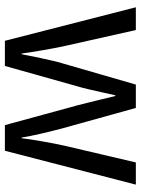

<svg xmlns="http://www.w3.org/2000/svg" viewBox="85 -661 576 786"><g transform="rotate(90 373.0 -268.0)"><path d="M492.2 0 410.2 -300.8Q408.2 -309.6 405.3 -320.6Q402.3 -331.5 399.4 -343.8Q396.5 -356 393.3 -368.7Q390.1 -381.3 387.2 -393.6Q380.4 -421.9 373 -452.1H370.1Q363.3 -421.4 356.9 -393.1Q351.6 -368.7 345.5 -342.8Q339.4 -316.9 334 -298.8L250 0H147L9.8 -536.1H103L167 -251Q171.9 -229 176.8 -203.4Q181.6 -177.7 186 -152.6Q190.4 -127.4 193.8 -105.2Q197.3 -83 199.2 -68.8H202.1Q204.6 -81.5 208.7 -102.8Q212.9 -124 218 -147.7Q223.1 -171.4 228.5 -194.6Q233.9 -217.8 238.8 -233.9L326.2 -536.1H421.9L505.9 -233.9Q510.3 -217.3 515.9 -194.8Q521.5 -172.4 526.9 -149.2Q532.2 -126 536.6 -104.5Q541 -83 543 -68.8H545.9Q547.4 -81.5 550.5 -102.8Q553.7 -124 558.1 -149.4Q562.5 -174.8 567.6 -201.4Q572.8 -228 578.1 -251L645 -536.1H735.8L597.2 0Z"/></g></svg>

Font: WenQuanYi Micro Hei
Style: Regular
Weight: 400
Foundry: Ascender Corporation
Version: Version 0.2.0-beta